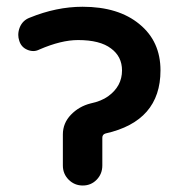

<svg xmlns="http://www.w3.org/2000/svg" viewBox="-20 -579 540 580"><path d="M169.9 -79.1V-172.9Q169.9 -207 194.3 -232.4Q218.8 -257.8 253.9 -266.6Q286.1 -273.4 306.6 -288.1Q348.6 -318.4 348.6 -366.2Q348.6 -408.2 315.4 -432.6Q282.2 -458 215.8 -458Q165 -458 99.6 -429.7Q89.8 -424.8 81.1 -424.8Q71.3 -424.8 62.5 -428.7Q43.9 -436.5 38.1 -456.1Q35.2 -464.8 35.2 -473.6Q35.2 -485.4 40 -497.1Q48.8 -517.6 69.3 -525.4Q150.4 -558.6 229.5 -558.6Q337.9 -558.6 401.4 -505.9Q464.8 -454.1 464.8 -366.2Q464.8 -212.9 298.8 -175.8Q289.1 -172.9 289.1 -163.1V-79.1Q289.1 -53.7 272 -36.1Q254.9 -18.6 230 -18.6Q205.1 -18.6 187.5 -36.1Q169.9 -53.7 169.9 -79.1Z"/></svg>

Font: Rounded-X Mgen+ 2m medium
Style: Regular
Weight: 500
Designer: [Source Han Sans]
Ryoko NISHIZUKA  (kana & ideographs); Paul D. Hunt (Latin, Greek & Cyrillic); Wenlong ZHANG  (bopomofo
Version: Version 1.059.20150602